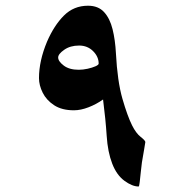

<svg xmlns="http://www.w3.org/2000/svg" viewBox="-20 -559 628 685"><path d="M498.5 -52.2Q498.5 -49.3 494.1 -25.1Q489.7 -1 486.3 20.5Q484.4 33.7 482.4 54Q480.5 74.2 478.5 90.3Q476.6 106.4 474.6 106.4Q451.7 106.4 423.8 85.9Q396 65.4 380.4 24.9Q364.3 -16.6 360.6 -74.5Q356.9 -132.3 347.7 -204.1Q323.7 -187 295.9 -176.3Q268.1 -165.5 243.7 -165.5Q200.7 -165.5 173.1 -183.6Q145.5 -201.7 132.3 -228.3Q119.1 -254.9 119.1 -280.3Q119.1 -341.8 147.9 -410.6Q172.9 -468.3 208 -503.4Q243.2 -538.6 293.9 -538.6Q330.6 -538.6 351.3 -515.9Q372.1 -493.2 381.6 -454.8Q391.1 -416.5 393.6 -368.7Q398.9 -269 416.7 -207Q434.6 -145 451.2 -111.8Q465.3 -83.5 481.9 -70.6Q498.5 -57.6 498.5 -52.2ZM332 -332Q332 -356.9 312 -376.7Q292 -396.5 262.2 -396.5Q230.5 -396.5 209 -381.3Q187.5 -366.2 187.5 -354Q187.5 -340.3 207.3 -325.2Q227.1 -310.1 260.7 -310.1Q275.9 -310.1 292.5 -313.7Q309.1 -317.4 320.6 -322.5Q332 -327.6 332 -332Z"/></svg>

Font: Scheherazade New
Style: Bold
Weight: 700
Designer: SIL International
Foundry: SIL International
Version: Version 4.000